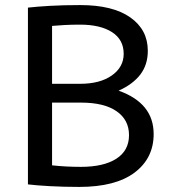

<svg xmlns="http://www.w3.org/2000/svg" viewBox="-20 -728 670 756"><path d="M292 8Q231 8 176.5 5Q122 2 90 -2V-698Q125 -702 177 -705Q229 -708 296 -708Q424 -708 493 -659.5Q562 -611 562 -528Q562 -473 532.5 -434.5Q503 -396 447 -371Q515 -347 550 -304.5Q585 -262 585 -200Q585 -105 510 -48.5Q435 8 292 8ZM185 -398H295Q374 -398 420.5 -431Q467 -464 467 -516Q467 -572 421 -601.5Q375 -631 295 -631Q262 -631 235 -629.5Q208 -628 185 -626ZM299 -71Q388 -71 438 -103Q488 -135 488 -196Q488 -256 439 -290Q390 -324 299 -324H185V-77Q238 -71 299 -71Z"/></svg>

Font: ABeeZee
Style: Regular
Weight: 400
Designer: Anja Meiners
Foundry: Anja Meiners
Version: Version 1.003; ttfautohint (v1.8.3)